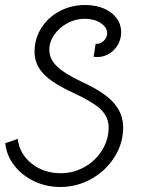

<svg xmlns="http://www.w3.org/2000/svg" viewBox="-20 -726 583 767"><path d="M1 -154 51 -171Q58 -111 106.5 -72.5Q155 -34 223 -34Q273 -34 317 -58.5Q361 -83 387.5 -125.5Q414 -168 414 -217Q414 -258 383.5 -288Q353 -318 273 -355Q190 -393 154 -431Q118 -469 118 -519Q118 -571 145 -614Q172 -657 218.5 -681.5Q265 -706 319 -706Q383 -706 423.5 -675.5Q464 -645 464 -597Q464 -568 449 -544Q434 -520 409 -507.5Q384 -495 354 -499L362 -551Q379 -549 393.5 -562Q408 -575 408 -594Q408 -617 382 -634Q356 -651 319 -651Q282 -651 249.5 -633.5Q217 -616 197 -587.5Q177 -559 177 -527Q177 -491 207 -461.5Q237 -432 307 -399Q395 -359 433.5 -316Q472 -273 472 -217Q472 -153 437 -98Q402 -43 344.5 -11Q287 21 221 21Q165 21 116.5 -2Q68 -25 37 -65Q6 -105 1 -154Z"/></svg>

Font: Bellota
Style: Italic
Weight: 400
Italic angle: -7.5°
Designer: Kemie Guaida
Foundry: Kemie Guaida
Version: Version 4.001